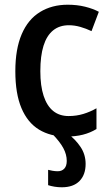

<svg xmlns="http://www.w3.org/2000/svg" viewBox="-20 -569 468 814"><path d="M263 113Q263 86 248.5 59Q234 32 202 -1H269Q300 22 321.5 54Q343 86 343 126Q343 172 317 198.5Q291 225 242 225Q226 225 211 222.5Q196 220 184 216V151Q191 153 202.5 155Q214 157 225 157Q242 157 252.5 146Q263 135 263 113ZM261 10Q194 10 145.5 -19.5Q97 -49 71 -110.5Q45 -172 45 -267Q45 -361 72 -424Q99 -487 149.5 -518Q200 -549 267 -549Q307 -549 341 -540.5Q375 -532 399 -519L368 -437Q345 -448 320.5 -455Q296 -462 272 -462Q232 -462 205 -440Q178 -418 164.5 -375Q151 -332 151 -267Q151 -205 165 -162.5Q179 -120 205.5 -98.5Q232 -77 271 -77Q304 -77 333.5 -86Q363 -95 389 -110V-22Q363 -6 331.5 2Q300 10 261 10Z"/></svg>

Font: Noto Sans Display SemiCondensed Medium
Style: Regular
Weight: 500
Width: 4
Designer: Monotype Design Team
Foundry: Monotype Imaging Inc.
Version: Version 2.003